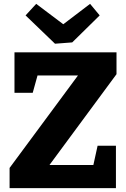

<svg xmlns="http://www.w3.org/2000/svg" viewBox="-20 -977 655 997"><path d="M384.8 -585H174.8L149.9 -495.1H55.2V-705.1H585V-591.8L236.8 -120.1H464.8L486.8 -220.2H582V0H29.8V-105ZM355 -756.8 265.6 -750 112.8 -897 168 -957 308.6 -851.1 447.8 -957 497.6 -897Z"/></svg>

Font: Kadwa
Style: Bold
Weight: 700
Designer: Sol Matas
Foundry: Sol Matas
Version: Version 1.001;PS 001.000;hotconv 1.0.70;makeotf.lib2.5.58329